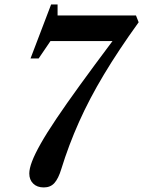

<svg xmlns="http://www.w3.org/2000/svg" viewBox="-20 -831 642 862"><path d="M176.5 10.5Q146.5 10.5 129 -6.8Q111.5 -24 111.5 -52Q111.5 -74 123.8 -106.2Q136 -138.5 162.5 -185.5Q189 -232.5 232.5 -297.2Q276 -362 338.5 -448.2Q401 -534.5 485 -646.5H206.5L153.5 -568.5H117L209.5 -811H238.5V-761.5H590.5L602.5 -731Q512 -605.5 446.5 -496.2Q381 -387 334.8 -283.5Q288.5 -180 255 -71.5Q242 -29 224.2 -9.2Q206.5 10.5 176.5 10.5Z"/></svg>

Font: Libre Caslon Condensed
Style: Italic
Weight: 400
Italic angle: -22.583°
Designer: Pablo Impallari, Rodrigo Fuenzalida, Katja Schimmel, Ertekin Erdin
Foundry: Pablo Impallari, Rodrigo Fuenzalida
Version: Version 2.000;gftools[0.9.33]